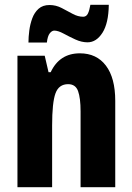

<svg xmlns="http://www.w3.org/2000/svg" viewBox="-20 -783 554 803"><path d="M314 -560Q384 -560 423 -508.5Q462 -457 462 -361V0H317V-317Q317 -373 306.5 -402Q296 -431 265 -431Q226 -431 212 -392.5Q198 -354 198 -258V0H53V-550H167L183 -481H192Q229 -560 314 -560ZM99 -605Q99 -628 102.5 -655Q106 -682 115 -706.5Q124 -731 141.5 -746.5Q159 -762 187 -762Q214 -762 238 -749.5Q262 -737 284 -725Q306 -713 328 -713Q341 -713 347.5 -726Q354 -739 358 -763H435Q434 -686 408.5 -646Q383 -606 346 -606Q321 -606 295 -618Q269 -630 246 -642.5Q223 -655 207 -655Q197 -655 188 -643.5Q179 -632 176 -605Z"/></svg>

Font: Noto Sans ExtraCondensed ExtraBold
Style: Regular
Weight: 800
Width: 2
Designer: Monotype Design Team
Foundry: Monotype Imaging Inc.
Version: Version 2.013; ttfautohint (v1.8.4.7-5d5b)